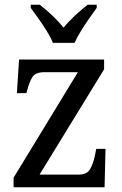

<svg xmlns="http://www.w3.org/2000/svg" viewBox="-20 -786 513 806"><path d="M37 0V-40L307 -483H167Q129 -483 116 -462.5Q103 -442 93 -403L91 -395H51L60 -536H417V-495L146 -53H311Q345 -53 358.5 -76.5Q372 -100 379 -136L384 -161H423L419 0ZM202 -606Q193 -629 176.5 -655.5Q160 -682 141.5 -708Q123 -734 109 -753V-766H147Q173 -746 199.5 -721Q226 -696 247 -670Q268 -696 295 -721Q322 -746 348 -766H386V-753Q372 -734 354 -708Q336 -682 319.5 -655.5Q303 -629 293 -606Z"/></svg>

Font: Noto Serif Hebrew SemiCondensed
Style: Regular
Weight: 400
Width: 4
Designer: Monotype Design Team
Foundry: Monotype Imaging Inc.
Version: Version 2.004; ttfautohint (v1.8.4.7-5d5b)